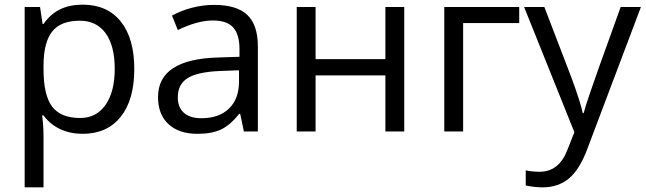

<svg xmlns="http://www.w3.org/2000/svg" viewBox="-20 -565 2775 825"><path d="M557 -268Q557 -400 499 -472.5Q441 -545 335 -545Q280 -545 238.5 -525Q197 -505 167 -462H163L152 -535H86V240H167V20Q167 -23 161 -69H167Q196 -30 239 -10Q282 10 335 10Q440 10 498.5 -63Q557 -136 557 -268ZM473 -269Q473 -171 433.5 -114.5Q394 -58 325 -58Q241 -58 204 -107Q167 -156 167 -268V-286Q168 -385 205 -430.5Q242 -476 323 -476Q395 -476 434 -422Q473 -368 473 -269Z M1088 -365Q1088 -458 1042.5 -501Q997 -544 900 -544Q853 -544 806 -532Q759 -520 719 -498L744 -436Q829 -477 895 -477Q955 -477 982 -447Q1009 -417 1009 -354V-321L918 -318Q659 -311 659 -148Q659 -73 704 -31.5Q749 10 829 10Q890 10 929.5 -8.5Q969 -27 1008 -76H1012L1028 0H1088ZM744 -147Q744 -203 786.5 -229.5Q829 -256 926 -260L1007 -263V-215Q1007 -140 964 -98.5Q921 -57 845 -57Q797 -57 770.5 -80Q744 -103 744 -147Z M1255 0H1336V-241H1636V0H1717V-535H1636V-311H1336V-535H1255Z M1889 -535V0H1970V-466H2211V-535Z M2418 79Q2382 173 2299 173Q2266 173 2239 167V232Q2277 240 2312 240Q2379 240 2425 201.5Q2471 163 2504 74L2734 -535H2647Q2533 -220 2515 -165Q2493 -101 2488 -79H2484Q2475 -124 2436 -230L2319 -535H2232L2448 3Z"/></svg>

Font: OpenSansMMV
Style: Regular
Weight: 400
Designer: Steve Matteson
Foundry: Ascender Corporation
Version: Version 4.000